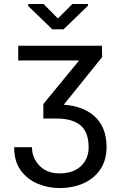

<svg xmlns="http://www.w3.org/2000/svg" viewBox="-20 -760 622 973"><path d="M200.7 -739.7 273.4 -666.5 346.7 -739.7H425.8V-731L301.8 -611.3H245.1L123 -729.5V-739.7ZM72.3 -528.3H496.6L497.6 -470.7L260.3 -176.3H199.7V-232.9L380.9 -453.6H72.3ZM199.7 -230.5H270.5Q388.7 -230.5 454.3 -174.8Q520 -119.1 520 -15.1Q520 50.8 489 97.4Q458 144 404.1 168.5Q350.1 192.9 280.8 192.9Q224.6 192.9 172.1 171.4Q119.6 149.9 85.7 104.2Q51.8 58.6 51.8 -14.2H142.1Q142.1 40.5 180.2 79.6Q218.3 118.7 280.8 118.7Q351.6 118.7 390.4 81.5Q429.2 44.4 429.2 -13.2Q429.2 -90.8 387.7 -125Q346.2 -159.2 268.6 -159.2H199.7Z"/></svg>

Font: RobotoDEMO
Style: Regular
Weight: 400
Designer: Christian Robertson
Foundry: Google
Version: Version 2.136